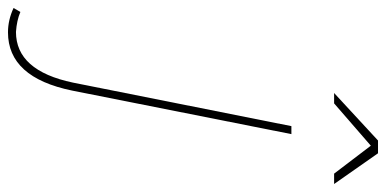

<svg xmlns="http://www.w3.org/2000/svg" viewBox="-403 -511 967 481"><g transform="rotate(90 80.5 -270.5)"><path d="M301 -624H275L205 -716L99 -624H73L192 -734H224ZM-79 193Q-110 193 -140 179L-130 162Q-109 171 -80 173Q17 173 47 30L156 -517H176L67 32Q34 193 -79 193Z"/></g></svg>

Font: Argentum Sans Thin
Style: Italic
Weight: 100
Italic angle: -11°
Designer: Julieta Ulanovsky (font), Cristiano Sobral (main changes and remaster)
Foundry: Julieta Ulanovsky (font), Cristiano Sobral (main changes and remaster)
Version: Version 2.007;June 15, 2022;FontCreator 14.0.0.2814 64-bit; 